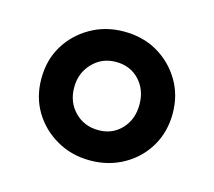

<svg xmlns="http://www.w3.org/2000/svg" viewBox="-59 -784 503 452"><g transform="rotate(15 193.0 -558.0)"><path d="M193 -401Q148 -401 111.5 -422Q75 -443 54 -478Q33 -513 33 -558Q33 -603 54 -638Q75 -673 111.5 -694Q148 -715 193 -715Q239 -715 274.5 -694.5Q310 -674 331.5 -638.5Q353 -603 353 -558Q353 -513 332 -477.5Q311 -442 274.5 -421.5Q238 -401 193 -401ZM194 -475Q228 -475 250 -498.5Q272 -522 272 -558Q272 -594 250 -617.5Q228 -641 193 -641Q159 -641 136 -617Q113 -593 113 -558Q113 -522 136 -498.5Q159 -475 194 -475Z"/></g></svg>

Font: Nunito Sans 8pt
Style: Bold
Weight: 700
Version: Version 3.101;gftools[0.9.27]